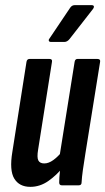

<svg xmlns="http://www.w3.org/2000/svg" viewBox="-20 -720 409 746"><path d="M98 6Q55 6 35.5 -26Q16 -58 28 -130L83 -480Q85 -491 95 -491H172Q184 -491 182 -480L128 -138Q123 -108 129 -96.5Q135 -85 152 -85Q169 -85 187 -98Q205 -111 222 -132L229 -75Q200 -39 167.5 -16.5Q135 6 98 6ZM220 0Q210 0 210 -11Q210 -30 213 -55.5Q216 -81 218 -98L212 -117L270 -480Q272 -491 281 -491H358Q371 -491 369 -480L312 -125Q306 -88 302 -59.5Q298 -31 297 -11Q297 0 286 0ZM177 -557Q172 -557 170 -561Q168 -565 172 -570L252 -689Q259 -700 270 -700H336Q343 -700 344.5 -696Q346 -692 342 -686L250 -568Q241 -557 230 -557Z"/></svg>

Font: Sofia Sans Extra Condensed
Style: Bold Italic
Weight: 700
Italic angle: -9°
Designer: Botio Nikoltchev, Ani Petrova
Foundry: lettersoup
Version: Version 4.101